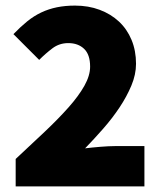

<svg xmlns="http://www.w3.org/2000/svg" viewBox="-20 -666 580 686"><path d="M36 0V-98Q92 -150 140.5 -196Q189 -242 225 -282.5Q261 -323 281.5 -359.5Q302 -396 302 -428Q302 -471 280.5 -491.5Q259 -512 224 -512Q192 -512 167.5 -493.5Q143 -475 120 -452L28 -544Q53 -570 77 -589.5Q101 -609 127.5 -621.5Q154 -634 183.5 -640Q213 -646 248 -646Q296 -646 336 -631Q376 -616 405 -589Q434 -562 450 -523.5Q466 -485 466 -438Q466 -400 449.5 -360.5Q433 -321 407 -282Q381 -243 348.5 -206Q316 -169 284 -136Q308 -139 338.5 -141.5Q369 -144 390 -144H496V0Z"/></svg>

Font: TypoPRO Source Sans Pro
Style: Regular
Weight: 900
Designer: Paul D. Hunt
Foundry: Adobe Systems Incorporated
Version: Version 2.020;PS 2.000;hotconv 1.0.86;makeotf.lib2.5.63406